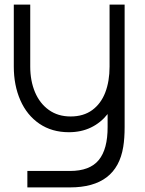

<svg xmlns="http://www.w3.org/2000/svg" viewBox="-20 -560 632 835"><path d="M456.5 -540H522V-7.5Q522 42 516 78.5Q487.5 255 284.5 255H99V183.5H284.5Q370.5 183.5 409.5 136Q448.5 88.5 448 -8.5V-64Q418 -26 375.5 -5.5Q333 15 279.5 15Q205.5 15 151.2 -22Q97 -59 68.5 -124Q40 -189 40 -270.5V-540H111.5V-270.5Q111.5 -208.5 132.2 -159.2Q153 -110 192.5 -81.8Q232 -53.5 287 -53.5Q343 -53.5 381 -81.2Q419 -109 437.8 -157.8Q456.5 -206.5 456.5 -270.5Z"/></svg>

Font: CCSD_manrope
Style: Regular
Weight: 400
Designer: Mikhail Sharanda
Foundry: Mikhail Sharanda
Version: Version 4.503